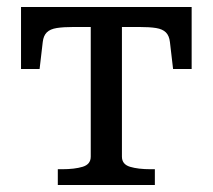

<svg xmlns="http://www.w3.org/2000/svg" viewBox="-20 -528 607 548"><path d="M328 -81Q328 -59 351 -52Q374 -45 410 -45H422V0H145V-45H157Q193 -45 216 -52Q239 -59 239 -81V-451H191Q161 -451 142 -448Q123 -445 113.5 -435.5Q104 -426 102 -408L93 -331H40V-508H527V-331H474L465 -408Q463 -426 453.5 -435.5Q444 -445 425.5 -448Q407 -451 376 -451H328Z"/></svg>

Font: Roboto Serif 20pt
Style: Regular
Weight: 400
Designer: Greg Gazdowicz
Foundry: Commercial Type
Version: Version 1.008